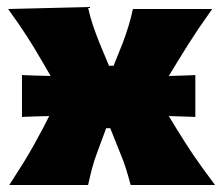

<svg xmlns="http://www.w3.org/2000/svg" viewBox="-20 -526 634 546"><path d="M6.5 0Q29.5 -35.5 45.8 -61.8Q62 -88 75 -111.2Q88 -134.5 102 -161L120 -196Q101 -195.5 81.5 -195Q62 -194.5 42.5 -193.5V-312.5Q63 -311.5 83.5 -311Q104 -310.5 124 -310L101 -349.5Q79.5 -387 58.2 -420.2Q37 -453.5 3 -500.5L230 -506Q236 -478.5 244.2 -454.2Q252.5 -430 263 -403.5L290 -339H303L328.5 -402.5Q338.5 -429 345.2 -451Q352 -473 358 -500.5H583.5Q560 -467.5 544 -443.8Q528 -420 514.5 -398.5Q501 -377 485 -351L460 -310Q478.5 -310.5 497.5 -311Q516.5 -311.5 535.5 -312.5V-193.5Q516.5 -194 497.5 -194.8Q478.5 -195.5 460 -196L482.5 -159Q505.5 -121.5 529.2 -86.2Q553 -51 591.5 0H351.5Q345 -24.5 338.5 -45.5Q332 -66.5 321.5 -91.5L293.5 -161.5H282L257.5 -95.5Q247.5 -69 242 -48Q236.5 -27 230.5 0Z"/></svg>

Font: Commissioner Flair ExtraBold
Style: Regular
Weight: 800
Designer: Kostas Bartsokas
Foundry: Kostas Bartsokas
Version: Version 1.000; ttfautohint (v1.8.3)